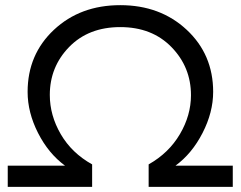

<svg xmlns="http://www.w3.org/2000/svg" viewBox="-20 -724 932 744"><path d="M556 -87Q634 -131 677 -204Q720 -277 720 -355Q720 -464 644.5 -541.5Q569 -619 446 -619Q323 -619 248 -542Q173 -465 173 -356Q173 -277 215.5 -204Q258 -131 337 -87V0H10V-82H232Q168 -129 127.5 -208.5Q87 -288 87 -368Q87 -513 189 -608.5Q291 -704 446 -704Q601 -704 703.5 -608.5Q806 -513 806 -368Q806 -289 765 -209Q724 -129 660 -82H882V0H556Z"/></svg>

Font: Montserrat arm
Style: Regular
Weight: 400
Designer: Julieta Ulanovsky
Foundry: Julieta Ulanovsky
Version: Version 6.000;PS 006.000;hotconv 1.0.88;makeotf.lib2.5.64775